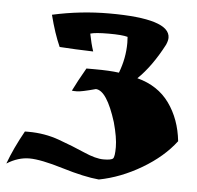

<svg xmlns="http://www.w3.org/2000/svg" viewBox="-83 -572 753 733"><g transform="rotate(5 293.5 -205.5)"><path d="M385 -417 384 -440Q363 -446 311.5 -446Q260 -446 241 -440Q248 -403 258 -373Q188 -375 129 -379Q107 -428 89 -499Q197 -523 307 -523Q540 -523 540 -450Q540 -439 533 -423Q488 -337 435 -286Q515 -265 558.5 -204.5Q602 -144 611 -60Q564 2 484.5 49Q405 96 322 112Q266 107 180.5 81Q95 55 51.5 55Q8 55 -35 82Q-13 22 25 -46H39Q101 -46 156.5 -26Q212 -6 257.5 14Q303 34 333 34Q363 34 369.5 27Q376 20 376 -16.5Q376 -53 360 -111Q323 -229 281 -231Q226 -216 209.5 -216Q193 -216 190 -217Q208 -254 238 -306H269Q327 -306 363 -301Q385 -358 385 -417Z"/></g></svg>

Font: Ruslan Display
Style: Regular
Weight: 400
Version: Version 1.000